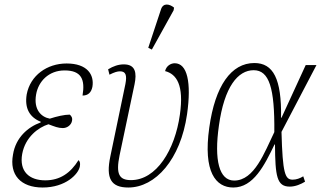

<svg xmlns="http://www.w3.org/2000/svg" viewBox="-20 -826 1431 856"><path d="M170 10C273 10 330 -50 336 -84C339 -100 335 -108 330 -112C294 -54 247 -22 182 -22C110 -22 65 -62 79 -140C93 -215 151 -258 196 -272C223 -262 239 -255 260 -255C281 -255 298 -270 301 -287C304 -301 298 -309 291 -315C267 -315 233 -307 202 -297C164 -304 129 -337 141 -405C151 -463 197 -512 268 -512C343 -512 360 -472 348 -400C373 -400 387 -414 392 -439C401 -493 369 -543 277 -543C190 -543 115 -490 99 -405C89 -343 112 -303 162 -283L161 -280C105 -260 50 -213 38 -137C21 -47 72 10 170 10Z M657 -605 754 -780 756 -792C737 -808 708 -815 698 -785L641 -613ZM552 10C673 10 785 -115 814 -317C834 -459 815 -544 759 -544C743 -544 722 -534 716 -509C767 -496 801 -447 782 -315C760 -157 677 -23 564 -23C511 -23 496 -50 513 -133L580 -451C590 -500 585 -539 532 -539C508 -539 485 -531 462 -517L468 -493C490 -504 503 -508 515 -508C540 -508 547 -492 539 -451L472 -129C451 -30 475 10 552 10Z M1020 10C1110 10 1159 -89 1204 -182H1206C1207 -40 1214 6 1272 6C1297 6 1322 -5 1340 -16L1332 -40C1318 -31 1301 -25 1285 -25C1251 -25 1240 -51 1235 -238L1391 -536H1343L1235 -301H1233C1236 -475 1198 -545 1114 -545C1011 -545 939 -444 913 -257C885 -59 942 10 1020 10ZM1024 -21C957 -21 934 -112 956 -266C980 -440 1041 -513 1111 -513C1180 -513 1205 -434 1203 -237C1159 -146 1114 -21 1024 -21Z"/></svg>

Font: Noto Serif Condensed ExtraLight
Style: Italic
Weight: 200
Width: 3
Italic angle: -12°
Designer: Monotype Design Team
Foundry: Monotype Imaging Inc.
Version: Version 2.013